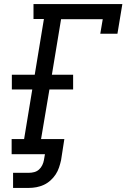

<svg xmlns="http://www.w3.org/2000/svg" viewBox="-20 -755 640 940"><path d="M44 165V91H122Q135 91 148 87.5Q161 84 171 75Q181 66 187 53.5Q193 41 195 29L200 0H37V-74H98L138 -317H38V-389H150L195 -662H144V-735H579L555 -590H471L483 -661H279L234 -389H338V-317H222L181 -74H295L279 29Q275 47 269 65Q263 83 252.5 99Q242 115 227 128.5Q212 142 194.5 150Q177 158 158.5 161.5Q140 165 122 165Z"/></svg>

Font: Iosevka Etoile Oblique
Style: Regular
Weight: 400
Italic angle: -9°
Designer: Belleve Invis
Foundry: Belleve Invis
Version: Version 15.5.2; ttfautohint (v1.8.4)